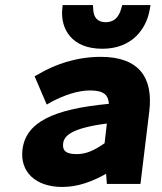

<svg xmlns="http://www.w3.org/2000/svg" viewBox="-20 -728 643 760"><path d="M226 12C290 12 346 -10 400 -40L403 0H536L571 -288C587 -421 530 -503 379 -503C279 -503 195 -471 135 -436L117 -426L165 -314L184 -325C232 -350 286 -370 337 -370C393 -370 409 -350 411 -317C188 -296 82 -243 69 -136C58 -48 121 12 226 12ZM403 -239 394 -161C352 -132 321 -118 284 -118C243 -118 226 -130 230 -161C234 -191 264 -221 403 -239ZM572 -687 576 -708H464L459 -691C450 -660 431 -640 398 -640C366 -640 350 -660 349 -691L348 -708H228L226 -687C221 -615 262 -535 385 -535C504 -535 559 -615 572 -687Z"/></svg>

Font: Falling Sky
Style: ExBdObl
Weight: 400
Designer: Paul D. Hunt
Foundry: Adobe Systems Incorporated
Version: Version 1.02